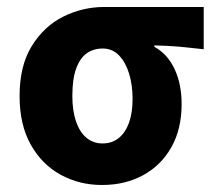

<svg xmlns="http://www.w3.org/2000/svg" viewBox="-20 -516 613 548"><path d="M271.2 12Q206.5 12 153 -17.3Q99.5 -46.6 67.7 -103.3Q35.9 -159.9 35.9 -242.2Q35.9 -328.1 70.6 -384.5Q105.4 -441 160.6 -468.6Q215.9 -496.1 278.1 -496.1H561.4V-375.5Q521.1 -380.1 490.1 -382.9Q459.2 -385.6 420.5 -386.4V-382.4Q458.3 -361.9 478.3 -318.8Q498.4 -275.7 498.4 -219.2Q498.4 -147.6 469.2 -95.9Q440.1 -44.2 388.8 -16.1Q337.5 12 271.2 12ZM272.8 -106.6Q299.4 -106.6 318.5 -121.7Q337.5 -136.7 348 -165.1Q358.4 -193.5 358.4 -234Q358.4 -273.5 348.4 -306.1Q338.4 -338.7 319.5 -358.1Q300.6 -377.5 273.2 -377.5Q246.6 -377.5 227.3 -363.7Q208 -349.9 197.3 -320Q186.5 -290.2 186.5 -242.2Q186.5 -199.3 197.2 -168.8Q207.8 -138.4 227 -122.5Q246.3 -106.6 272.8 -106.6Z"/></svg>

Font: Source Sans 3 Variable
Style: Regular
Weight: 200
Designer: Paul D. Hunt
Foundry: Adobe Systems Incorporated
Version: Version 3.026